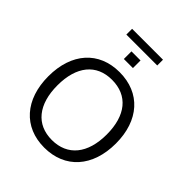

<svg xmlns="http://www.w3.org/2000/svg" viewBox="-261 -1114 1275 1275"><g transform="rotate(45 376.0 -476.5)"><path d="M375.5 8.8C569.6 8.8 693.1 -128.4 693.1 -347.1C693.1 -563.7 570.6 -700 375.5 -700C181.4 -700 59.8 -563.7 59.8 -346.1C59.8 -128.4 182.4 8.8 375.5 8.8ZM375.5 -62.7C229.4 -62.7 145.1 -167.6 145.1 -346.1C145.1 -524.5 229.4 -628.4 375.5 -628.4C523.5 -628.4 607.8 -525.5 607.8 -346.1C607.8 -167.6 522.5 -62.7 375.5 -62.7ZM230.4 -907.8H520.6V-961.8H230.4ZM333.3 -781.4H418.6V-852.9H333.3Z"/></g></svg>

Font: LL Pando Sans
Style: Regular
Weight: 400
Designer: Joshua Smith
Foundry: Joshua Smith
Version: Version 1.000;Glyphs 3.2.1 (3258)